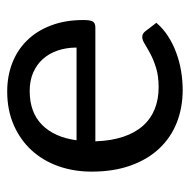

<svg xmlns="http://www.w3.org/2000/svg" viewBox="-17 -508 532 538"><g transform="rotate(90 249.0 -239.0)"><path d="M36.1 0ZM236.3 6.8Q193.4 6.8 156.7 -7.3Q120.1 -21.5 93.3 -48.8Q66.4 -76.2 51.3 -116Q36.1 -155.8 36.1 -206.5Q36.1 -226.6 40.5 -233.4Q44.9 -240.2 57.1 -240.2H376Q374.5 -284.7 363.3 -318.1Q352.1 -351.6 332.5 -373.5Q313 -395.5 285.6 -406.5Q258.3 -417.5 224.6 -417.5Q193.4 -417.5 170.4 -410.4Q147.5 -403.3 131.1 -394.5Q114.7 -385.7 103.3 -378.7Q91.8 -371.6 84 -371.6Q78.6 -371.6 74.7 -373.8Q70.8 -376 67.9 -379.9L43.9 -411.1Q60.1 -430.2 81.8 -444.1Q103.5 -458 128.2 -467Q152.8 -476.1 179.4 -480.5Q206.1 -484.9 231.9 -484.9Q281.7 -484.9 323.7 -468.3Q365.7 -451.7 396.2 -419.2Q426.8 -386.7 443.8 -339.1Q460.9 -291.5 460.9 -229.5Q460.9 -179.7 445.6 -136.5Q430.2 -93.3 401.1 -61.5Q372.1 -29.8 330.3 -11.5Q288.6 6.8 236.3 6.8ZM234.9 -56.2Q294.9 -56.2 329.8 -90.8Q364.7 -125.5 373 -187.5H113.3Q113.3 -158.7 121.6 -134.5Q129.9 -110.4 145.5 -93Q161.1 -75.7 183.6 -65.9Q206.1 -56.2 234.9 -56.2Z"/></g></svg>

Font: Carlito
Style: Regular
Weight: 400
Designer: Lukasz Dziedzic
Foundry: tyPoland Lukasz Dziedzic
Version: Version 1.104